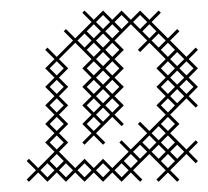

<svg xmlns="http://www.w3.org/2000/svg" viewBox="-20 -346 401 370"><path d="M71.4 4.3 89.3 -13.6 107.1 4.3 125 -13.6 142.9 4.3 160.7 -13.6 178.6 4.3 196.4 -13.6 214.3 4.3 232.1 -13.6 250 4.3 254.3 0 236.4 -17.9 267.9 -49.3 299.3 -17.9 281.4 0 285.7 4.3 303.6 -13.6 321.4 4.3 325.7 0 307.9 -17.9 339.3 -49.3 357.1 -31.4 361.4 -35.7 343.6 -53.6 361.4 -71.4 357.1 -75.7 339.3 -57.9 307.9 -89.3 325.7 -107.1 307.9 -125 339.3 -156.4 357.1 -138.6 361.4 -142.9 343.6 -160.7 361.4 -178.6 343.6 -196.4 361.4 -214.3 343.6 -232.1 361.4 -250 357.1 -254.3 339.3 -236.4 307.9 -267.9 325.7 -285.7 321.4 -290 303.6 -272.1 272.1 -303.6 290 -321.4 285.7 -325.7 267.9 -307.9 250 -325.7 232.1 -307.9 214.3 -325.7 196.4 -307.9 178.6 -325.7 160.7 -307.9 142.9 -325.7 138.6 -321.4 156.4 -303.6 125 -272.1 107.1 -290 102.9 -285.7 120.7 -267.9 89.3 -236.4 71.4 -254.3 67.1 -250 85 -232.1 67.1 -214.3 85 -196.4 67.1 -178.6 85 -160.7 67.1 -142.9 85 -125 67.1 -107.1 85 -89.3 67.1 -71.4 85 -53.6 53.6 -22.1 35.7 -40 31.4 -35.7 49.3 -17.9 31.4 0 35.7 4.3 53.6 -13.6ZM214.3 -31.4 227.9 -17.9 214.3 -4.3 200.7 -17.9ZM290 -35.7 303.6 -49.3 317.1 -35.7 303.6 -22.1ZM290 -71.4 303.6 -85 317.1 -71.4 303.6 -57.9ZM250 -67.1 263.6 -53.6 250 -40 236.4 -53.6ZM285.7 -67.1 299.3 -53.6 285.7 -40 272.1 -53.6ZM285.7 -102.9 299.3 -89.3 285.7 -75.7 272.1 -89.3ZM281.4 -142.9 299.3 -125 267.9 -93.6 250 -111.4 245.7 -107.1 263.6 -89.3 232.1 -57.9 214.3 -75.7 210 -71.4 227.9 -53.6 196.4 -22.1 178.6 -40 160.7 -22.1 142.9 -40 125 -22.1 93.6 -53.6 111.4 -71.4 93.6 -89.3 111.4 -107.1 93.6 -125 111.4 -142.9 93.6 -160.7 111.4 -178.6 93.6 -196.4 111.4 -214.3 93.6 -232.1 125 -263.6 156.4 -232.1 138.6 -214.3 156.4 -196.4 138.6 -178.6 156.4 -160.7 138.6 -142.9 156.4 -125 138.6 -107.1 156.4 -89.3 138.6 -71.4 142.9 -67.1 160.7 -85 178.6 -67.1 182.9 -71.4 165 -89.3 196.4 -120.7 214.3 -102.9 218.6 -107.1 200.7 -125 218.6 -142.9 200.7 -160.7 218.6 -178.6 200.7 -196.4 218.6 -214.3 200.7 -232.1 218.6 -250 200.7 -267.9 232.1 -299.3 263.6 -267.9 245.7 -250 250 -245.7 267.9 -263.6 299.3 -232.1 281.4 -214.3 299.3 -196.4 281.4 -178.6 299.3 -160.7ZM325.7 -178.6 339.3 -192.1 352.9 -178.6 339.3 -165ZM325.7 -214.3 339.3 -227.9 352.9 -214.3 339.3 -200.7ZM321.4 -210 335 -196.4 321.4 -182.9 307.9 -196.4ZM321.4 -174.3 335 -160.7 321.4 -147.1 307.9 -160.7ZM290 -250 303.6 -263.6 317.1 -250 303.6 -236.4ZM254.3 -285.7 267.9 -299.3 281.4 -285.7 267.9 -272.1ZM178.6 -281.4 192.1 -267.9 178.6 -254.3 165 -267.9ZM182.9 -285.7 196.4 -299.3 210 -285.7 196.4 -272.1ZM142.9 -281.4 156.4 -267.9 142.9 -254.3 129.3 -267.9ZM178.6 -245.7 192.1 -232.1 178.6 -218.6 165 -232.1ZM182.9 -250 196.4 -263.6 210 -250 196.4 -236.4ZM147.1 -250 160.7 -263.6 174.3 -250 160.7 -236.4ZM71.4 -31.4 85 -17.9 71.4 -4.3 57.9 -17.9ZM182.9 -214.3 196.4 -227.9 210 -214.3 196.4 -200.7ZM182.9 -178.6 196.4 -192.1 210 -178.6 196.4 -165ZM182.9 -142.9 196.4 -156.4 210 -142.9 196.4 -129.3ZM178.6 -138.6 192.1 -125 178.6 -111.4 165 -125ZM178.6 -174.3 192.1 -160.7 178.6 -147.1 165 -160.7ZM178.6 -210 192.1 -196.4 178.6 -182.9 165 -196.4ZM75.7 -35.7 89.3 -49.3 102.9 -35.7 89.3 -22.1ZM75.7 -71.4 89.3 -85 102.9 -71.4 89.3 -57.9ZM75.7 -107.1 89.3 -120.7 102.9 -107.1 89.3 -93.6ZM75.7 -142.9 89.3 -156.4 102.9 -142.9 89.3 -129.3ZM75.7 -178.6 89.3 -192.1 102.9 -178.6 89.3 -165ZM75.7 -214.3 89.3 -227.9 102.9 -214.3 89.3 -200.7ZM93.6 -17.9 107.1 -31.4 120.7 -17.9 107.1 -4.3ZM129.3 -17.9 142.9 -31.4 156.4 -17.9 142.9 -4.3ZM147.1 -107.1 160.7 -120.7 174.3 -107.1 160.7 -93.6ZM147.1 -142.9 160.7 -156.4 174.3 -142.9 160.7 -129.3ZM147.1 -178.6 160.7 -192.1 174.3 -178.6 160.7 -165ZM147.1 -214.3 160.7 -227.9 174.3 -214.3 160.7 -200.7ZM147.1 -285.7 160.7 -299.3 174.3 -285.7 160.7 -272.1ZM165 -17.9 178.6 -31.4 192.1 -17.9 178.6 -4.3ZM165 -303.6 178.6 -317.1 192.1 -303.6 178.6 -290ZM200.7 -303.6 214.3 -317.1 227.9 -303.6 214.3 -290ZM218.6 -35.7 232.1 -49.3 245.7 -35.7 232.1 -22.1ZM236.4 -303.6 250 -317.1 263.6 -303.6 250 -290ZM254.3 -71.4 267.9 -85 281.4 -71.4 267.9 -57.9ZM272.1 -267.9 285.7 -281.4 299.3 -267.9 285.7 -254.3ZM290 -107.1 303.6 -120.7 317.1 -107.1 303.6 -93.6ZM290 -142.9 303.6 -156.4 317.1 -142.9 303.6 -129.3ZM290 -178.6 303.6 -192.1 317.1 -178.6 303.6 -165ZM290 -214.3 303.6 -227.9 317.1 -214.3 303.6 -200.7ZM307.9 -53.6 321.4 -67.1 335 -53.6 321.4 -40ZM307.9 -232.1 321.4 -245.7 335 -232.1 321.4 -218.6Z"/></svg>

Font: Gossip Low Cross Stitch
Style: Regular
Weight: 300
Width: 3
Designer: Deborah Khodanovich
Version: Version 1.001;Glyphs 3.3.1 (3343)